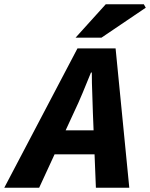

<svg xmlns="http://www.w3.org/2000/svg" viewBox="-84 -877 701 897"><path d="M-64 0 278 -651H456L520 0H364L350 -349Q349 -396 347 -442Q345 -488 345 -538H341Q321 -489 302 -443Q283 -397 260 -349L99 0ZM110 -156 136 -268H436L410 -156ZM269 -701 410 -857H588L597 -841L390 -701Z"/></svg>

Font: Source Sans 3 ExtraBold
Style: Italic
Weight: 800
Italic angle: -11°
Version: Version 3.052;hotconv 1.1.0;makeotfexe 2.6.0